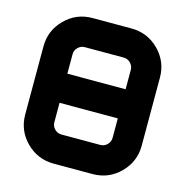

<svg xmlns="http://www.w3.org/2000/svg" viewBox="-108 -833 899 933"><g transform="rotate(15 342.0 -366.0)"><path d="M488.3 -439.5V-537.1Q488.3 -557.1 473.9 -571.5Q459.5 -585.9 439.5 -585.9H244.1Q224.1 -585.9 209.7 -571.5Q195.3 -557.1 195.3 -537.1V-439.5ZM195.3 -293V-195.3Q195.3 -175.3 209.7 -160.9Q224.1 -146.5 244.1 -146.5H439.5Q459.5 -146.5 473.9 -160.9Q488.3 -175.3 488.3 -195.3V-293ZM244.1 -732.4H439.5Q520.5 -732.4 577.6 -675.3Q634.8 -618.2 634.8 -537.1V-195.3Q634.8 -114.3 577.6 -57.1Q520.5 0 439.5 0H244.1Q163.1 0 106 -57.1Q48.8 -114.3 48.8 -195.3V-537.1Q48.8 -618.2 106 -675.3Q163.1 -732.4 244.1 -732.4Z"/></g></svg>

Font: Audex
Style: Regular
Weight: 400
Designer: GGBotNet
Foundry: GGBotNet
Version: 1.00